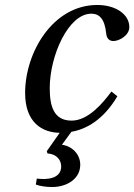

<svg xmlns="http://www.w3.org/2000/svg" viewBox="-20 -522 540 772"><path d="M81 -148C81 -28 151 11 220 12L168 86L171 95C206 97 226 120 226 147C226 195 173 202 128 196L124 220C139 226 165 230 190 230C243 230 292 203 301 157C311 107 275 66 229 60L267 8C329 -3 396 -41 452 -135L428 -154C394 -108 335 -37 268 -37C195 -37 180 -97 180 -168C180 -298 255 -467 347 -467C379 -467 401 -447 407 -387C409 -369 418 -357 436 -357C460 -357 500 -380 500 -413C500 -464 446 -502 371 -502C193 -502 81 -312 81 -148Z"/></svg>

Font: Heuristica
Style: Italic
Weight: 400
Italic angle: -13°
Version: Version 1.0.1